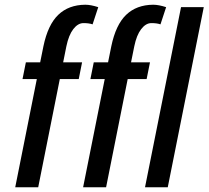

<svg xmlns="http://www.w3.org/2000/svg" viewBox="-20 -792 882 812"><path d="M260.7 -596.2 247.1 -528.3H327.1L313 -457.5H232.9L141.6 0H44.4L135.7 -457.5H75.2L89.4 -528.3H149.9L163.6 -596.2Q182.6 -687.5 226.6 -729.5Q270.5 -771.5 340.8 -772Q363.8 -772 395.5 -761.7L371.6 -689Q356.4 -694.3 333 -694.3Q309.6 -694.3 290 -668.9Q270.5 -643.6 260.7 -596.2ZM547.9 -596.2 534.2 -528.3H614.3L600.1 -457.5H520L428.7 0H331.5L422.9 -457.5H362.3L376.5 -528.3H437L450.7 -596.2Q469.7 -687.5 513.7 -729.5Q557.6 -771.5 627.9 -772Q650.9 -772 682.6 -761.7L658.7 -689Q643.6 -694.3 620.1 -694.3Q596.7 -694.3 577.1 -668.9Q557.6 -643.6 547.9 -596.2ZM689.5 0H593.3L745.6 -761.7H841.8Z"/></svg>

Font: RobotoCondensed-Italic
Style: Italic
Weight: 400
Designer: Google
Version: Version 1.200311; 2013